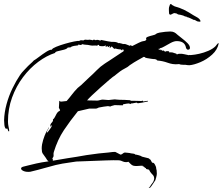

<svg xmlns="http://www.w3.org/2000/svg" viewBox="-57 -775 1090 939"><path d="M670 144 677 137Q681 129 687 122Q693 115 695 108Q696 105 696.5 102.5Q697 100 697 98Q697 87 690 80Q683 73 678 66Q676 64 675 61Q674 58 672 55L656 51L658 47H657Q652 47 648.5 42Q645 37 641 40Q641 37 642 36Q633 35 625.5 36Q618 37 610 37Q606 37 602 36.5Q598 36 594 35Q588 33 581.5 26.5Q575 20 571 16Q568 17 565.5 17.5Q563 18 560 18Q550 18 542 14Q534 10 526 9Q501 8 461.5 9.5Q422 11 382 12.5Q342 14 316 15L289 19Q244 25 215.5 32Q187 39 160 47Q133 55 91 65Q71 67 58.5 61.5Q46 56 46 49Q46 42 61 39Q65 38 83 33.5Q101 29 120.5 24.5Q140 20 148 19L181 14Q179 12 178 12Q174 9 172 5Q170 1 167 -3Q157 -17 152 -24Q147 -31 147 -49Q147 -68 154 -90.5Q161 -113 169 -129Q171 -133 175.5 -140.5Q180 -148 180 -151H182Q180 -144 176 -138.5Q172 -133 172 -125H173V-126Q177 -129 187 -143Q197 -157 197 -161L196 -162H194Q194 -158 191 -155Q189 -159 189 -161Q189 -168 194.5 -173.5Q200 -179 202 -184V-191Q209 -196 214 -207.5Q219 -219 225 -226Q227 -229 231 -230.5Q235 -232 237 -236L231 -248L233 -282Q236 -281 237 -279.5Q238 -278 242 -278Q244 -278 251.5 -279Q259 -280 269 -281Q283 -297 295.5 -313.5Q308 -330 323 -345Q327 -349 331.5 -352Q336 -355 340 -359L379 -396Q398 -413 416 -431.5Q434 -450 454 -463Q459 -467 464.5 -470Q470 -473 474 -476L548 -525H547V-529H549L550 -530L542 -534L540 -528Q538 -529 534 -533Q527 -534 521 -534.5Q515 -535 508 -538Q506 -536 505 -536Q500 -536 496 -541.5Q492 -547 488 -548Q484 -540 479 -542L480 -550H477L476 -544Q474 -546 472 -546L467 -550L465 -547H459L460 -554H459V-553Q454 -549 447 -549H442Q436 -549 428 -551L427 -556Q426 -555 422 -555L421 -556L419 -551Q412 -553 408.5 -552.5Q405 -552 395 -552Q388 -552 380 -554Q372 -556 364 -556Q359 -556 354.5 -557Q350 -558 345 -559Q342 -555 337 -555Q334 -555 326 -557L325 -553H323Q319 -553 305 -550.5Q291 -548 290 -544Q286 -544 282.5 -543Q279 -542 275 -543Q271 -536 256 -532Q241 -528 227 -525Q213 -522 212 -516Q171 -503 130 -472.5Q89 -442 55.5 -397.5Q22 -353 2 -298Q-18 -243 -18 -181Q-18 -168 -15 -154.5Q-12 -141 -12 -135Q-12 -132 -14 -132Q-18 -135 -19 -141Q-20 -147 -24 -147L-27 -144Q-34 -150 -35.5 -163.5Q-37 -177 -37 -187Q-36 -225 -25 -265.5Q-14 -306 4 -343Q22 -380 41 -408Q50 -421 60 -431Q70 -441 80 -452Q82 -454 88.5 -460Q95 -466 101.5 -472Q108 -478 108 -479Q117 -484 134 -497Q151 -510 169 -521.5Q187 -533 197 -532V-533Q200 -539 218.5 -546.5Q237 -554 261 -561Q285 -568 305 -572Q325 -576 332 -575V-576Q334 -578 340 -578Q342 -578 345 -578Q348 -578 350 -577Q356 -581 360 -581Q363 -581 366.5 -580.5Q370 -580 374 -580Q376 -581 379 -581Q384 -581 388.5 -580Q393 -579 397 -578Q399 -581 402 -581Q404 -581 407.5 -580Q411 -579 412 -578Q414 -580 417 -580H419Q423 -580 427 -578.5Q431 -577 435 -576L436 -580Q452 -577 470.5 -573Q489 -569 505 -570Q507 -570 514 -568Q521 -566 521 -563Q521 -563 522 -564Q523 -565 524 -565Q527 -564 535.5 -562.5Q544 -561 544 -559Q544 -559 545.5 -559.5Q547 -560 548 -560H550Q557 -560 564 -556.5Q571 -553 578 -551L581 -554Q583 -553 585 -552Q587 -551 590 -550Q607 -559 623 -566.5Q639 -574 645 -574Q650 -574 655 -577Q660 -580 658 -584Q655 -591 665.5 -595Q676 -599 689 -602Q702 -605 705 -608Q710 -613 723 -615.5Q736 -618 751 -619.5Q766 -621 775 -621Q787 -621 795 -617Q803 -613 811 -605Q819 -598 833.5 -587Q848 -576 860 -564Q872 -552 872 -541Q872 -532 862 -532Q854 -532 851 -548Q843 -574 807 -574Q795 -574 778.5 -565.5Q762 -557 748 -548.5Q734 -540 727 -540L725 -537Q720 -537 718 -536Q719 -532 721.5 -532Q724 -532 726 -532H729L730 -527Q730 -527 730 -527.5Q730 -528 731 -527V-532Q733 -531 735 -529Q737 -527 739 -526Q739 -527 739.5 -527Q740 -527 740 -527Q741 -527 741 -527.5Q741 -528 742 -528Q745 -528 746.5 -525.5Q748 -523 751 -522V-521L752 -523L759 -525Q763 -524 764.5 -524.5Q766 -525 770 -524V-519H779Q786 -519 789.5 -517.5Q793 -516 800 -514Q806 -513 806.5 -511Q807 -509 809 -508V-509Q814 -512 820 -512Q832 -513 843.5 -510Q855 -507 867 -505Q869 -507 872.5 -506Q876 -505 879 -506Q895 -507 917.5 -512Q940 -517 962 -526.5Q984 -536 997 -549Q1001 -553 1004.5 -558.5Q1008 -564 1013 -564Q1007 -532 980.5 -508Q954 -484 923 -471Q892 -458 870 -456Q866 -456 860.5 -456.5Q855 -457 850 -458H843Q838 -458 832.5 -458.5Q827 -459 822 -460Q822 -460 821 -460.5Q820 -461 820 -462H818Q817 -461 813 -461Q788 -459 763.5 -468Q739 -477 713 -479L712 -480H711Q710 -483 705.5 -484.5Q701 -486 699 -486H695Q694 -486 682.5 -487.5Q671 -489 661 -491Q651 -493 651 -496L646 -497Q630 -488 614 -479Q598 -470 582 -459Q578 -457 574.5 -453.5Q571 -450 566 -447L541 -433Q540 -433 530.5 -426Q521 -419 512.5 -412Q504 -405 504 -405Q498 -402 478.5 -385.5Q459 -369 435.5 -348Q412 -327 393 -309Q374 -291 369 -284L419 -283Q423 -283 432 -285.5Q441 -288 445 -288Q448 -288 458 -287Q468 -286 471 -286H476Q479 -286 489.5 -287.5Q500 -289 504 -289Q506 -289 514 -288Q522 -287 527 -287Q538 -287 552.5 -286.5Q567 -286 578 -285Q580 -285 581 -283.5Q582 -282 586 -282Q589 -282 599.5 -282Q610 -282 620.5 -281.5Q631 -281 633 -281Q638 -281 642 -283Q642 -281 645 -278Q649 -280 654.5 -280.5Q660 -281 665 -282Q665 -282 666 -281Q667 -280 667 -279Q655 -276 638 -273Q621 -270 618 -270Q615 -270 614 -271.5Q613 -273 610 -273Q607 -273 599 -271Q591 -269 584 -269Q582 -268 582 -266Q580 -266 577.5 -267.5Q575 -269 572 -269Q570 -269 562 -268Q554 -267 546 -265Q544 -265 544 -260Q534 -260 519 -260.5Q504 -261 504 -261L493 -258Q493 -258 489 -257Q485 -256 482 -254Q480 -254 477 -255Q474 -256 471 -256Q468 -256 451 -253.5Q434 -251 426 -249Q423 -248 419.5 -246Q416 -244 412 -244H380L324 -231Q286 -184 255.5 -138.5Q225 -93 206 -31Q204 -24 205 -16Q206 -8 199 -1Q203 5 201 11L272 -1Q283 -3 294.5 -4.5Q306 -6 317 -8Q337 -12 366.5 -16.5Q396 -21 425.5 -24.5Q455 -28 472 -29Q478 -30 492.5 -31.5Q507 -33 509 -31L532 -19H533Q538 -19 543.5 -24Q549 -29 554 -29Q562 -28 569.5 -27.5Q577 -27 584 -25Q589 -24 595.5 -23.5Q602 -23 605 -19Q610 -19 622.5 -15.5Q635 -12 637 -9L669 -1Q672 0 674 2.5Q676 5 679 6L686 19L688 21Q695 19 701 30.5Q707 42 707 47V54L708 53Q709 54 709 58Q709 62 709.5 66Q710 70 710 74Q710 81 707 92L703 106Q699 112 690.5 125Q682 138 677 143ZM922 -668Q921 -668 920 -669Q914 -669 910 -670Q906 -671 900 -675Q894 -679 889 -678Q889 -678 888.5 -678Q888 -678 888 -679Q884 -681 872 -686.5Q860 -692 857 -691Q857 -691 856.5 -692Q856 -693 855 -693V-694H852Q848 -694 844 -696.5Q840 -699 835 -700Q830 -702 825.5 -702.5Q821 -703 816 -704Q812 -705 809 -707.5Q806 -710 801 -710Q800 -710 799 -710.5Q798 -711 797 -711Q792 -711 786.5 -707.5Q781 -704 776 -703Q773 -703 771 -706.5Q769 -710 770 -710Q770 -710 769.5 -714.5Q769 -719 769 -726Q769 -729 769 -733Q769 -737 770 -741Q772 -744 773 -749.5Q774 -755 778 -755Q781 -755 782 -753.5Q783 -752 784 -751L797 -744Q823 -737 845 -726Q867 -715 888 -701Q896 -696 904 -692Q912 -688 918 -682Q924 -675 923 -671.5Q922 -668 922 -668Z"/></svg>

Font: Cherish
Style: Regular
Weight: 400
Designer: Robert E. Leuschke
Foundry: Robert E. Leuschke
Version: Version 1.005